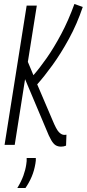

<svg xmlns="http://www.w3.org/2000/svg" viewBox="-20 -728 436 965"><path d="M3 0 114 -700H165L120 -417L148 -350Q178 -384 214.5 -436Q251 -488 287.5 -556.5Q324 -625 354 -708L396 -693Q367 -607 326.5 -533Q286 -459 244 -401Q202 -343 167 -304L243 -126Q263 -77 276.5 -63.5Q290 -50 303 -50Q307 -50 309.5 -50.5Q312 -51 314 -51L312 4Q301 9 287 9Q272 9 260.5 2.5Q249 -4 237.5 -23.5Q226 -43 211 -81L106 -330L54 0ZM114 66H160Q161 78 158 94Q152 130 139.5 159.5Q127 189 108 217H67Q87 184 97.5 155Q108 126 112 98Q115 81 114 66Z"/></svg>

Font: Georama Condensed Light
Style: Italic
Weight: 300
Width: 3
Italic angle: -9°
Designer: Jean-Baptiste Levee
Foundry: Production Type
Version: Version 1.000